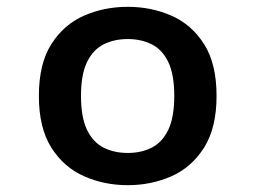

<svg xmlns="http://www.w3.org/2000/svg" viewBox="-20 -532 750 563"><path d="M354.5 11Q286 11 226.5 -15.2Q167 -41.5 130.5 -99.2Q94 -157 94 -251Q94 -345 130.5 -402.5Q167 -460 226.2 -486Q285.5 -512 354.5 -512Q423.5 -512 482.8 -486Q542 -460 578.5 -402.5Q615 -345 615 -251Q615 -157 578.5 -99.2Q542 -41.5 482.8 -15.2Q423.5 11 354.5 11ZM354.5 -83.5Q394.5 -83.5 425.2 -99.2Q456 -115 473.5 -151.5Q491 -188 491 -251Q491 -313.5 473.5 -350Q456 -386.5 425 -402Q394 -417.5 354.5 -417.5Q315 -417.5 284 -402Q253 -386.5 235.2 -350Q217.5 -313.5 217.5 -251Q217.5 -188 235.2 -151.2Q253 -114.5 284 -99Q315 -83.5 354.5 -83.5Z"/></svg>

Font: League Mono Medium
Style: Regular
Weight: 500
Width: 6
Designer: Tyler Finck
Foundry: The League of Moveable Type / Tyler Finck
Version: Version 2.300;RELEASE